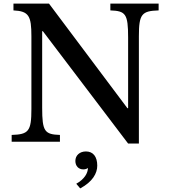

<svg xmlns="http://www.w3.org/2000/svg" viewBox="-20 -790 942 1070"><path d="M694 10 219 -616H215V-189C215 -57 229 -41 314 -38V0H45V-38C139 -41 155 -58 155 -182V-588C155 -701 141 -728 55 -732V-770H253L690 -187H694V-581C694 -713 680 -729 595 -732V-770H864V-732C770 -729 754 -712 754 -588V10ZM405 234 427 260C496 223 522 176 522 133C522 83 499 54 459 54C424 54 400 76 400 107C400 135 418 154 444 154C455 154 464 151 470 146C470 175 450 209 405 234Z"/></svg>

Font: Libre Baskerville
Style: Regular
Weight: 400
Designer: Pablo Impallari, Rodrigo Fuenzalida
Foundry: Pablo Impallari, Rodrigo Fuenzalida
Version: Version 1.051;Glyphs 3.2.3 (3260)